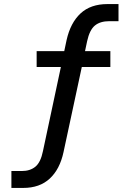

<svg xmlns="http://www.w3.org/2000/svg" viewBox="-20 -734 640 943"><path d="M36 189V106H87Q128 106 154 84.5Q180 63 191 8L282 -419L301 -405H160V-483H313L292 -466L307 -537Q326 -622 375.5 -668Q425 -714 508 -714H562V-630H517Q472 -630 446 -608.5Q420 -587 408 -532L394 -466L380 -483H522V-405H364L385 -420L292 13Q274 97 224.5 143Q175 189 94 189Z"/></svg>

Font: Nunito Sans 11pt SemiBold
Style: Regular
Weight: 600
Version: Version 3.101;gftools[0.9.27]